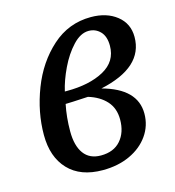

<svg xmlns="http://www.w3.org/2000/svg" viewBox="-88 -622 645 707"><g transform="rotate(-15 234.0 -268.0)"><path d="M42 -171Q42 -258 75.5 -345Q109 -432 172.5 -489Q236 -546 321 -546Q381 -546 419.5 -515.5Q458 -485 458 -434Q458 -318 291 -282Q420 -247 420 -152Q420 -106 394 -69Q368 -32 322.5 -11Q277 10 219 10Q134 10 88 -38.5Q42 -87 42 -171ZM166 -306Q252 -306 307 -336Q362 -366 362 -426Q362 -462 344 -480.5Q326 -499 300 -499Q269 -499 239.5 -467.5Q210 -436 188.5 -391Q167 -346 158 -306ZM328 -154Q328 -197 303 -224.5Q278 -252 235 -265Q163 -261 149 -261Q139 -213 139 -159Q139 -104 161 -74Q183 -44 226 -44Q275 -44 301.5 -74.5Q328 -105 328 -154Z"/></g></svg>

Font: Noto Serif Narrow
Style: Italic
Weight: 400
Width: 4
Italic angle: -12°
Designer: Monotype Design Team
Foundry: Monotype Imaging Inc.
Version: Version 1.001